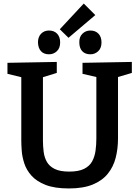

<svg xmlns="http://www.w3.org/2000/svg" viewBox="-20 -1051 784 1082"><path d="M445 -697 723 -702V-640L645 -617V-271Q645 -213 632 -162Q619 -111 587.5 -72Q556 -33 502.5 -11Q449 11 368 11Q288 11 237 -9Q186 -29 157.5 -61Q129 -93 117 -130Q105 -167 102.5 -201Q100 -235 100 -259V-616L22 -635V-697L300 -702V-640L222 -616V-259Q222 -227 226 -195.5Q230 -164 244 -139Q258 -114 288 -99Q318 -84 370 -84Q423 -84 454 -99.5Q485 -115 499.5 -142Q514 -169 518.5 -202.5Q523 -236 523 -271V-617L445 -635ZM366 -838 317 -886 452 -1031 517 -966ZM489 -745Q460 -745 443.5 -762.5Q427 -780 427 -812Q426 -843 444.5 -861Q463 -879 489 -879Q518 -879 535 -861Q552 -843 552 -812Q552 -780 533.5 -762.5Q515 -745 489 -745ZM256 -745Q227 -745 211 -762.5Q195 -780 194 -812Q194 -843 211.5 -861Q229 -879 256 -879Q285 -879 302 -861Q319 -843 319 -812Q319 -780 300.5 -762.5Q282 -745 256 -745Z"/></svg>

Font: Bitter SemiBold
Style: Regular
Weight: 600
Designer: Sol Matas, and Bitter project Authors
Foundry: Sol Matas
Version: Version 2.001